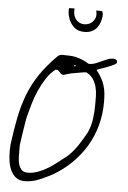

<svg xmlns="http://www.w3.org/2000/svg" viewBox="-67 -1117 777 1165"><g transform="rotate(5 321.5 -534.0)"><path d="M22.5 -169.9Q22.5 -171.9 22.5 -177.2Q22.5 -182.6 22.9 -189.5Q23.4 -196.3 23.4 -201.7Q23.4 -207 23.4 -210Q35.2 -299.8 49.8 -375Q64.5 -450.2 89.8 -517.1Q115.2 -584 156.2 -645.5Q197.3 -707 261.7 -771.5Q274.4 -783.2 293.5 -782.2Q312.5 -781.2 329.1 -781.2Q360.4 -781.2 393.1 -770.5Q425.8 -759.8 452.1 -742.2H460.9Q478.5 -742.2 496.1 -749.5Q513.7 -756.8 530.8 -764.6Q547.9 -772.5 564.9 -779.3Q582 -786.1 599.6 -786.1Q609.4 -786.1 616.7 -781.7Q624 -777.3 624 -765.6Q624 -758.8 607.9 -750.5Q591.8 -742.2 570.3 -733.9Q548.8 -725.6 529.3 -719.2Q509.8 -712.9 503.9 -709Q522.5 -686.5 534.7 -665Q546.9 -643.6 554.2 -620.1Q561.5 -596.7 564 -571.8Q566.4 -546.9 566.4 -517.6Q566.4 -443.4 547.9 -375.5Q529.3 -307.6 493.7 -248Q458 -188.5 406.7 -138.7Q355.5 -88.9 290 -51.8Q252.9 -32.2 211.9 -15.6Q170.9 1 127.9 1Q94.7 1 74.2 -15.6Q53.7 -32.2 42 -57.6Q30.3 -83 26.4 -112.8Q22.5 -142.6 22.5 -169.9ZM80.1 -180.7Q80.1 -163.1 80.6 -140.6Q81.1 -118.2 86.4 -98.6Q91.8 -79.1 104.5 -65.4Q117.2 -51.8 142.6 -51.8Q173.8 -51.8 205.1 -63.5Q236.3 -75.2 265.1 -92.8Q293.9 -110.4 320.3 -131.8Q346.7 -153.3 371.1 -170.9Q407.2 -203.1 435.1 -245.1Q462.9 -287.1 485.4 -329.1Q502.9 -369.1 508.8 -411.6Q514.6 -454.1 514.6 -497.1Q514.6 -522.5 514.2 -551.3Q513.7 -580.1 506.8 -606.4Q500 -632.8 484.9 -654.8Q469.7 -676.8 443.4 -689.5Q437.5 -689.5 425.3 -687.5Q413.1 -685.5 399.4 -683.1Q385.7 -680.7 374 -678.7Q362.3 -676.8 356.4 -675.8Q355.5 -675.8 348.1 -673.8Q340.8 -671.9 332.5 -669.4Q324.2 -667 317.4 -665Q310.5 -663.1 308.6 -662.1H306.6Q296.9 -662.1 292 -666.5Q287.1 -670.9 283.2 -675.8Q279.3 -680.7 273.9 -685.1Q268.6 -689.5 258.8 -689.5H256.8Q225.6 -666 202.1 -629.9Q178.7 -593.8 160.6 -553.7Q142.6 -513.7 130.4 -472.2Q118.2 -430.7 109.4 -395.5Q106.4 -385.7 102.1 -359.9Q97.7 -334 93.3 -305.2Q88.9 -276.4 85 -250.5Q81.1 -224.6 80.1 -214.8ZM371.1 -728.5Q367.2 -728.5 367.2 -723.6Q367.2 -718.8 371.1 -718.8Q375 -718.8 375 -723.6Q375 -728.5 371.1 -728.5ZM505.9 -1067.4Q508.8 -1067.4 511.2 -1057.1Q513.7 -1046.9 511.7 -1032.2Q509.8 -1017.6 504.4 -1000.5Q499 -983.4 487.8 -968.3Q476.6 -953.1 457.5 -942.9Q438.5 -932.6 411.1 -932.6Q370.1 -932.6 347.7 -953.6Q325.2 -974.6 315.4 -999.5Q305.7 -1024.4 304.7 -1045.4Q303.7 -1066.4 305.7 -1068.4L338.9 -1069.3Q335.9 -1037.1 346.2 -1016.6Q356.4 -996.1 374 -986.8Q391.6 -977.5 411.1 -979Q430.7 -980.5 446.3 -991.2Q461.9 -1002 470.2 -1021Q478.5 -1040 470.7 -1068.4Z"/></g></svg>

Font: Cedarville Cursive
Style: Regular
Weight: 400
Designer: Kimberly Geswein
Foundry: Kimberly Geswein
Version: Version 1.001 2010